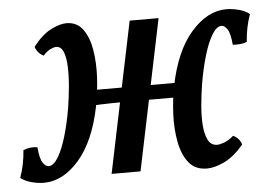

<svg xmlns="http://www.w3.org/2000/svg" viewBox="-63 -520 819 582"><g transform="rotate(-5 346.5 -229.0)"><path d="M545 9Q509 9 489.5 -15.5Q470 -40 462.5 -79.5Q455 -119 457 -164Q459 -209 467 -249Q488 -354 537.5 -410.5Q587 -467 645 -467Q661 -467 681.5 -462Q702 -457 715 -446Q701 -407 698 -363Q689 -359 677.5 -358Q666 -357 655 -358Q652 -393 643.5 -405.5Q635 -418 626 -418Q611 -418 597 -395Q583 -372 571.5 -333.5Q560 -295 552 -248Q547 -217 544 -184Q541 -151 543 -123Q545 -95 554 -77.5Q563 -60 582 -60Q590 -60 603.5 -65Q617 -70 632 -83Q652 -73 657 -54Q627 -19 597.5 -5Q568 9 545 9ZM48 9Q32 9 12 4Q-8 -1 -22 -12Q-8 -51 -5 -95Q4 -99 15.5 -100.5Q27 -102 38 -100Q41 -65 49.5 -52.5Q58 -40 67 -40Q82 -40 96 -63Q110 -86 121.5 -124.5Q133 -163 141 -210Q146 -241 149 -274Q152 -307 151 -335Q150 -363 143 -380.5Q136 -398 121 -398Q114 -398 103.5 -393Q93 -388 81 -375Q62 -385 56 -404Q83 -439 110.5 -453Q138 -467 158 -467Q190 -467 208 -442.5Q226 -418 232.5 -378.5Q239 -339 236.5 -294.5Q234 -250 226 -209Q205 -104 156 -47.5Q107 9 48 9ZM255 0 350 -458H438L343 0ZM212 -211 223 -258H487L479 -214Q405 -214 356.5 -214Q308 -214 274.5 -213.5Q241 -213 212 -211Z"/></g></svg>

Font: Vollkorn
Style: Italic
Weight: 400
Italic angle: -11°
Designer: Friedrich Althausen
Foundry: Friedrich Althausen
Version: Version 5.001